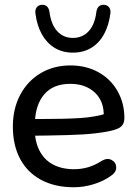

<svg xmlns="http://www.w3.org/2000/svg" viewBox="-20 -768 573 797"><path d="M33.4 -242.5Q33.4 -316.9 64 -374.5Q94.6 -432.1 148.9 -464.3Q203.1 -496.4 272.3 -496.4Q337.8 -496.4 388.8 -468.1Q439.8 -439.7 468 -389.7Q496.3 -339.7 496.3 -278.8Q496.3 -261.4 489.6 -251Q482.9 -240.7 471.1 -235.1Q459.2 -229.5 440.1 -225L429.8 -222.7Q381.2 -213.5 325.3 -210.1Q269.3 -206.7 179.1 -205.5Q143.2 -205.5 106.3 -204.5L108 -274H150.8Q251.3 -274 313.6 -278Q375.9 -282 426.9 -298.3L410.6 -285Q412.4 -347.7 373.6 -383.9Q334.7 -420 271.9 -420Q201.4 -420 164.1 -376.9Q126.8 -333.7 124.6 -256.6L124.2 -244.1Q122.7 -184.6 143 -144.6Q163.2 -104.5 200.1 -85.1Q237 -65.6 286.7 -65.6Q318.3 -65.6 346.2 -73.9Q374.2 -82.2 404.1 -101.3Q425.5 -113.4 443.6 -103.8Q461.7 -94.2 462.4 -73.9Q463.2 -53.6 441.1 -38.6Q410.4 -16 369.1 -3.4Q327.8 9.3 286.1 9.3Q207.9 9.3 150.7 -21.4Q93.6 -52 63.5 -108.6Q33.4 -165.3 33.4 -242.5ZM127.1 -711.9Q124.9 -727.7 132.5 -737.6Q140.2 -747.5 153.5 -748.1Q166.4 -748.8 174.7 -741.5Q182.9 -734.1 185.2 -719.2Q192.2 -665.9 217.8 -638.2Q243.5 -610.6 282.6 -610.6Q322.1 -610.6 348 -638.4Q373.9 -666.3 380.1 -719.2Q382.4 -734.1 390.6 -741.5Q398.9 -748.8 411.8 -748.1Q425 -747.5 432.7 -737.6Q440.4 -727.7 438.2 -711.9Q431.9 -663.1 412 -626.3Q392 -589.5 359 -569.5Q326 -549.5 282.6 -549.5Q239.3 -549.5 206.6 -569.5Q173.9 -589.5 153.6 -626Q133.4 -662.5 127.1 -711.9Z"/></svg>

Font: SN Pro Thin
Style: Regular
Weight: 200
Designer: Tobias Whetton
Foundry: Supernotes
Version: Version 1.003;Glyphs 3.3 (3324)